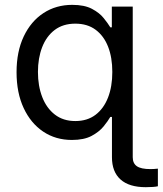

<svg xmlns="http://www.w3.org/2000/svg" viewBox="-20 -570 676 798"><path d="M585.9 208Q516.6 208 481 176Q445.3 144 445.3 83.5V-93.3H531.7V83.5Q531.7 108.9 548.8 120.8Q565.9 132.8 605.5 132.8Q611.8 132.8 620.4 132.3Q628.9 131.8 636.2 130.9V204.1Q628.4 206.1 615.2 207Q602.1 208 585.9 208ZM278.8 11.7Q211.4 11.7 159.7 -22.9Q107.9 -57.6 78.4 -120.8Q48.8 -184.1 48.8 -270Q48.8 -355.5 78.6 -418.5Q108.4 -481.4 160.6 -515.6Q212.9 -549.8 280.3 -549.8Q331.1 -549.8 362.3 -533.2Q393.6 -516.6 411.1 -494.6Q428.7 -472.7 438.5 -456.5H444.8V-542.5H531.7V0H445.3V-84H438.5Q428.7 -66.9 410.4 -44.4Q392.1 -22 360.6 -5.1Q329.1 11.7 278.8 11.7ZM293 -66.9Q342.8 -66.9 377 -92.8Q411.1 -118.7 429 -164.6Q446.8 -210.4 446.8 -271Q446.8 -331.1 429.2 -376Q411.6 -420.9 377.4 -446.3Q343.3 -471.7 293 -471.7Q242.2 -471.7 207.5 -445.6Q172.9 -419.4 155.3 -374Q137.7 -328.6 137.7 -271Q137.7 -212.9 155.5 -166.7Q173.3 -120.6 208 -93.8Q242.7 -66.9 293 -66.9Z"/></svg>

Font: Inter 16pt
Style: Regular
Weight: 400
Version: Version 4.001;git-66647c0bb